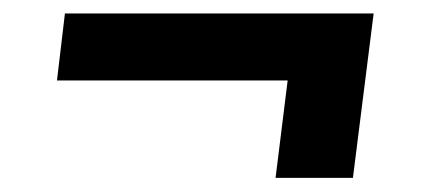

<svg xmlns="http://www.w3.org/2000/svg" viewBox="-20 -404 620 278"><path d="M74 -384.5H521L491 -146.5H379L396.5 -287.5H62.5Z"/></svg>

Font: Lato Heavy
Style: Italic
Weight: 800
Italic angle: -7°
Designer: Lukasz Dziedzic
Foundry: tyPoland Lukasz Dziedzic
Version: Version 2.007; 2014-02-27